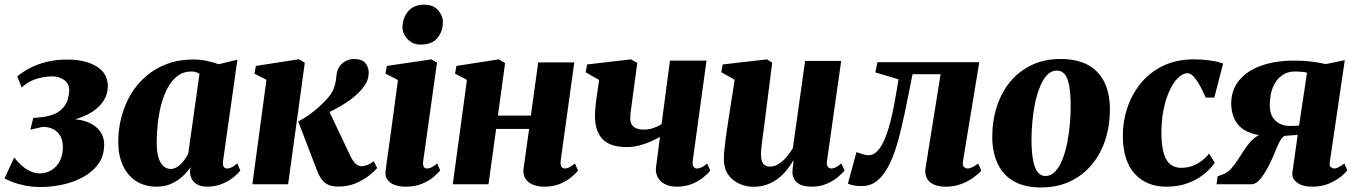

<svg xmlns="http://www.w3.org/2000/svg" viewBox="-33 -812 5982 846"><path d="M146.5 12Q108.5 12 76.8 5.5Q45 -1 22 -10Q-1 -19 -13 -26L29.5 -118Q46 -97 64.5 -81Q83 -65 102.8 -56.5Q122.5 -48 142 -48Q170 -48 193.2 -62Q216.5 -76 230.2 -102Q244 -128 244 -164Q244 -192 233.2 -211.8Q222.5 -231.5 202.8 -242.2Q183 -253 155 -253L100.5 -240.5L113.5 -292L161 -297Q211.5 -305.5 235 -327Q258.5 -348.5 265.2 -373Q272 -397.5 272 -414.5Q272 -444.5 249 -460Q226 -475.5 197.5 -475.5Q179 -475.5 154.8 -471.2Q130.5 -467 106 -456Q81.5 -445 62.5 -426L43 -475.5Q67.5 -495.5 99.2 -512.2Q131 -529 171.8 -539.2Q212.5 -549.5 263.5 -549.5Q344 -549.5 393 -519Q442 -488.5 442 -432.5Q442 -398 425 -370.5Q408 -343 379.2 -323.2Q350.5 -303.5 314.8 -291.5Q279 -279.5 242.5 -276L231 -282.5Q291 -292 334.8 -280Q378.5 -268 402.2 -240.2Q426 -212.5 426 -175.5Q426 -126 401 -90.8Q376 -55.5 335 -32.8Q294 -10 244.8 1Q195.5 12 146.5 12Z M950 -104Q947.5 -85 952.5 -77.2Q957.5 -69.5 968 -69.5Q976.5 -69.5 986.8 -74.2Q997 -79 1012.5 -92L1026 -60.5Q1017 -48.5 996.8 -31.8Q976.5 -15 946.8 -2.2Q917 10.5 879.5 10.5Q843.5 10.5 824 -8Q804.5 -26.5 804 -55.5L806.5 -75.5Q793.5 -55.5 772 -35.5Q750.5 -15.5 722 -2.5Q693.5 10.5 658 10.5Q604 10.5 566 -14.5Q528 -39.5 508 -84Q488 -128.5 488 -185.5Q488 -242.5 502 -296.2Q516 -350 543.2 -396Q570.5 -442 610.8 -476.5Q651 -511 703.5 -530.5Q756 -550 819.5 -550Q849.5 -550 879.2 -543.5Q909 -537 930.5 -529L1013 -549ZM846 -487Q840 -491 831 -494Q822 -497 810.5 -497Q775.5 -497 749.5 -477.5Q723.5 -458 705.8 -424.8Q688 -391.5 677.2 -350.5Q666.5 -309.5 662 -266Q657.5 -222.5 657.5 -182.5Q657.5 -143 665.5 -117.2Q673.5 -91.5 687.8 -79.5Q702 -67.5 720.5 -67.5Q731 -67.5 741.5 -72.8Q752 -78 762 -87.2Q772 -96.5 780.8 -109Q789.5 -121.5 796.5 -135.5Z M1079 0 1141 -460.5 1088 -487.5 1094.5 -521.5 1284.5 -551 1310 -535.5 1236.5 0ZM1457.5 10Q1426.5 10 1408.2 -0.5Q1390 -11 1380 -27.8Q1370 -44.5 1363 -63L1281 -277Q1306 -289.5 1327 -304.5Q1348 -319.5 1366.8 -336Q1385.5 -352.5 1403 -371Q1431.5 -400.5 1439.5 -426.8Q1447.5 -453 1449 -475.5Q1451 -502.5 1463.2 -519.5Q1475.5 -536.5 1492.5 -544.2Q1509.5 -552 1526 -552Q1562 -552 1576.5 -534.5Q1591 -517 1591.5 -494.5Q1592 -466 1579.8 -445.2Q1567.5 -424.5 1552 -409Q1536.5 -391.5 1513 -374.2Q1489.5 -357 1462.5 -341.5Q1435.5 -326 1408.2 -313.5Q1381 -301 1356.5 -292L1406.5 -344.5L1510 -126.5Q1521.5 -102 1534 -90.8Q1546.5 -79.5 1560.5 -79.5Q1570 -79.5 1585 -85Q1600 -90.5 1613.5 -102L1629 -71.5Q1618.5 -59 1594.8 -39.8Q1571 -20.5 1536.2 -5.2Q1501.5 10 1457.5 10Z M1753.5 10.5Q1725 10.5 1704.2 2.2Q1683.5 -6 1673.2 -21.5Q1663 -37 1666 -59Q1668 -76 1672 -104.2Q1676 -132.5 1681.2 -170.2Q1686.5 -208 1692.8 -253.8Q1699 -299.5 1706 -351.5Q1713 -403.5 1720.5 -459.5L1665.5 -487.5L1671.5 -521.5L1868 -550.5L1892.5 -536L1832 -104Q1829.5 -86 1833.8 -77.8Q1838 -69.5 1848.5 -69.5Q1858 -69.5 1868 -74.5Q1878 -79.5 1893.5 -92L1906.5 -61Q1897.5 -49.5 1877.8 -32.5Q1858 -15.5 1827 -2.5Q1796 10.5 1753.5 10.5ZM1820 -615.5Q1785.5 -615.5 1762.2 -640.2Q1739 -665 1740.5 -695.5Q1742 -735 1766.5 -763.2Q1791 -791.5 1835.5 -791.5Q1876 -791.5 1897.5 -766.8Q1919 -742 1918.5 -713Q1918 -673.5 1894.2 -644.5Q1870.5 -615.5 1820 -615.5Z M2437.5 -104Q2435.5 -85 2441 -77.2Q2446.5 -69.5 2456 -69.5Q2464.5 -69.5 2474 -74Q2483.5 -78.5 2500.5 -91.5L2514 -60.5Q2506.5 -50.5 2487 -33.5Q2467.5 -16.5 2437 -3Q2406.5 10.5 2365 10.5Q2337.5 10.5 2315.5 1.8Q2293.5 -7 2282 -25Q2270.5 -43 2274 -70L2298.5 -244H2153L2119.5 0H1962L2024.5 -460L1972 -487.5L1978 -521.5L2165 -550.5L2192.5 -534L2161 -302.5H2306L2338.5 -537H2497.5Z M2775 -535 2745 -311.5Q2745 -309 2744.8 -305Q2744.5 -301 2744.2 -297.2Q2744 -293.5 2744 -289.5Q2744.5 -265 2759.5 -253Q2774.5 -241 2803.5 -241Q2827 -241 2847.8 -248.5Q2868.5 -256 2882 -265L2919 -545H3080L3019.5 -104Q3017 -86 3022.8 -77.8Q3028.5 -69.5 3038 -69.5Q3045.5 -69.5 3056.8 -74Q3068 -78.5 3083 -91.5L3096.5 -60.5Q3086 -46.5 3065.2 -29.8Q3044.5 -13 3015.2 -1.2Q2986 10.5 2950 10.5Q2916 10.5 2894.5 -1.8Q2873 -14 2863.8 -33.5Q2854.5 -53 2857.5 -75L2875 -208.5Q2855 -197.5 2830.8 -187Q2806.5 -176.5 2780.5 -170.2Q2754.5 -164 2729 -164Q2654 -164 2621.2 -199.8Q2588.5 -235.5 2588.5 -301Q2588.5 -312.5 2589.5 -325.8Q2590.5 -339 2592 -353.2Q2593.5 -367.5 2595.5 -381L2607 -459.5L2547.5 -493.5L2554 -528L2747 -550.5Z M3287 11Q3255 11 3225.2 -2Q3195.5 -15 3176.5 -41.2Q3157.5 -67.5 3156.5 -108Q3156.5 -124.5 3158.2 -145.2Q3160 -166 3163 -188.8Q3166 -211.5 3169.2 -234.8Q3172.5 -258 3176 -280L3204 -460.5L3145 -494L3151.5 -528L3346 -550.5L3369.5 -536L3338 -287Q3335.5 -266 3332.2 -243Q3329 -220 3326.2 -199Q3323.5 -178 3321.8 -161.5Q3320 -145 3320 -135.5Q3320 -115.5 3324 -102.8Q3328 -90 3336.8 -84Q3345.5 -78 3360.5 -78Q3380.5 -78 3399 -90.2Q3417.5 -102.5 3433.2 -121.2Q3449 -140 3460.5 -159L3514.5 -543.5H3673.5L3611 -103.5Q3608.5 -85.5 3614.5 -77.5Q3620.5 -69.5 3630.5 -69.5Q3639 -69.5 3648.8 -74.2Q3658.5 -79 3674.5 -92L3688 -61Q3679 -48.5 3659 -31.8Q3639 -15 3609.8 -2.2Q3580.5 10.5 3544.5 10.5Q3503.5 10.5 3483 -4.5Q3462.5 -19.5 3459 -45.5Q3458.5 -49.5 3458.8 -56Q3459 -62.5 3459.8 -70.5Q3460.5 -78.5 3461.8 -87Q3463 -95.5 3464 -103.5L3462 -104Q3450 -83.5 3433.8 -63Q3417.5 -42.5 3396 -25.8Q3374.5 -9 3347.5 1Q3320.5 11 3287 11Z M4210.5 -104Q4207 -82 4215 -75.8Q4223 -69.5 4230 -69.5Q4238.5 -69.5 4249.8 -74.5Q4261 -79.5 4277 -91.5L4291 -60.5Q4279.5 -46.5 4256.5 -29.8Q4233.5 -13 4202.5 -1.2Q4171.5 10.5 4134.5 10.5Q4086 10.5 4062.5 -11.5Q4039 -33.5 4045.5 -74L4111.5 -485H3988Q3970.5 -395.5 3954.2 -317.5Q3938 -239.5 3920 -177.5Q3902 -115.5 3878 -73Q3855 -31.5 3827.2 -11.8Q3799.5 8 3763 8Q3743.5 8 3726.8 4.5Q3710 1 3703 -3L3741 -142Q3746.5 -140 3755.2 -136.8Q3764 -133.5 3774.5 -130.8Q3785 -128 3795 -128Q3811.5 -128 3825.8 -139.8Q3840 -151.5 3851.5 -171.5Q3863 -191.5 3872.5 -217.8Q3882 -244 3889.5 -272.5Q3899 -309 3906 -345.8Q3913 -382.5 3918 -413.5Q3923 -444.5 3926 -462.5L3824 -493L3833 -538H4282Z M4640 -552Q4712 -552 4760 -526.2Q4808 -500.5 4832.5 -451.2Q4857 -402 4857.5 -331.5Q4858 -261 4838 -198.2Q4818 -135.5 4779 -88Q4740 -40.5 4683.2 -13.2Q4626.5 14 4553.5 14Q4483.5 14 4436 -12.2Q4388.5 -38.5 4364.2 -88Q4340 -137.5 4339 -206.5Q4339 -278.5 4359 -341.2Q4379 -404 4417.8 -451.2Q4456.5 -498.5 4512.5 -525.2Q4568.5 -552 4640 -552ZM4624 -501Q4599 -501 4580.5 -481.2Q4562 -461.5 4548.8 -428.2Q4535.5 -395 4527.2 -354.8Q4519 -314.5 4515.5 -272.5Q4512 -230.5 4512 -193.5Q4512.5 -138 4519.5 -103.5Q4526.5 -69 4540 -52.8Q4553.5 -36.5 4573 -36.5Q4598 -36.5 4616.8 -56.5Q4635.5 -76.5 4648.5 -109.8Q4661.5 -143 4669.5 -183.5Q4677.5 -224 4681.2 -266.2Q4685 -308.5 4684.5 -346Q4684.5 -403.5 4677.5 -437.5Q4670.5 -471.5 4657.2 -486.2Q4644 -501 4624 -501Z M5106 10.5Q5019 10.5 4967.2 -46Q4915.5 -102.5 4914.5 -211Q4913.5 -272.5 4932.8 -332.5Q4952 -392.5 4991 -442Q5030 -491.5 5089.8 -521Q5149.5 -550.5 5229.5 -550.5Q5259 -550.5 5295.2 -546Q5331.5 -541.5 5356.5 -532L5317.5 -382H5279.5Q5267.5 -410.5 5254 -435Q5240.5 -459.5 5226.5 -474.5Q5212.5 -489.5 5199.5 -489.5Q5179.5 -489.5 5158.8 -470Q5138 -450.5 5121 -414.2Q5104 -378 5093.8 -328.2Q5083.5 -278.5 5084.5 -218Q5085.5 -164.5 5096 -132.5Q5106.5 -100.5 5125.5 -86.5Q5144.5 -72.5 5171.5 -72.5Q5200 -72.5 5223.2 -81.8Q5246.5 -91 5264.5 -105.2Q5282.5 -119.5 5294.5 -135.5L5319.5 -95Q5305 -72.5 5276.2 -48Q5247.5 -23.5 5205 -6.5Q5162.5 10.5 5106 10.5Z M5890.5 -92 5903.5 -61Q5896.5 -51.5 5875.8 -34.2Q5855 -17 5823 -3.2Q5791 10.5 5749 10.5Q5705.5 10.5 5682 -7.5Q5658.5 -25.5 5661.5 -51.5L5685 -218Q5677.5 -217 5666.5 -216.2Q5655.5 -215.5 5644.8 -214.8Q5634 -214 5626 -213Q5613 -203.5 5603.2 -184Q5593.5 -164.5 5584 -140.2Q5574.5 -116 5562 -90.5Q5543.5 -53 5523 -26.5Q5502.5 0 5479 0H5327.5L5332 -35L5349.5 -41.5Q5373.5 -48.5 5392 -69.2Q5410.5 -90 5427 -116.5Q5443.5 -143 5461.2 -168Q5479 -193 5501 -209Q5523 -225 5553.5 -224L5568.5 -213.5Q5514.5 -213 5480 -225.2Q5445.5 -237.5 5426.5 -258Q5407.5 -278.5 5400 -303.5Q5392.5 -328.5 5392 -353Q5391.5 -414 5426.2 -457Q5461 -500 5523.8 -522.5Q5586.5 -545 5670.5 -545Q5689 -545 5710.8 -543.8Q5732.5 -542.5 5757.5 -539Q5782.5 -535.5 5809 -529.5L5892.5 -547L5826 -95Q5824 -80 5832 -74.8Q5840 -69.5 5845.5 -69.5Q5853.5 -69.5 5865.8 -75.5Q5878 -81.5 5890.5 -92ZM5691 -259 5726 -491.5Q5721 -493.5 5711 -494.8Q5701 -496 5690.2 -496.5Q5679.5 -497 5671.5 -497Q5640 -497 5615 -479.2Q5590 -461.5 5576 -428.2Q5562 -395 5562 -347.5Q5562 -303.5 5587 -280.2Q5612 -257 5651 -257Q5655.5 -257 5663.2 -257.2Q5671 -257.5 5678.8 -258Q5686.5 -258.5 5691 -259Z"/></svg>

Font: Merriweather 60pt Black
Style: Italic
Weight: 900
Italic angle: -7.8°
Version: Version 2.101